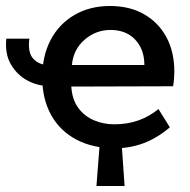

<svg xmlns="http://www.w3.org/2000/svg" viewBox="-26 -478 634 641"><path d="M296 143 307 0H380L390 143ZM136 -191Q100 -191 66 -209Q32 -227 11 -262Q-10 -297 -5 -349H72Q66 -302 85.5 -281.5Q105 -261 136 -261ZM541 -53Q499 -17 453.5 0Q408 17 358 17Q284 17 229 -12Q174 -41 144.5 -94.5Q115 -148 115 -220Q115 -291 143 -344.5Q171 -398 222.5 -428Q274 -458 341 -458Q407 -458 455 -430.5Q503 -403 529.5 -354Q556 -305 556 -239Q556 -228 555 -215Q554 -202 552 -190L212 -189Q215 -145 235.5 -117.5Q256 -90 287.5 -76.5Q319 -63 356 -63Q399 -63 436 -76Q473 -89 503 -114ZM456 -261Q456 -313 425.5 -345.5Q395 -378 343 -378Q294 -378 256.5 -345.5Q219 -313 214 -261Z"/></svg>

Font: Podkova SemiBold
Style: Regular
Weight: 600
Designer: Ilya Yudin
Foundry: Cyreal (www.cyreal.org)
Version: Version 2.103